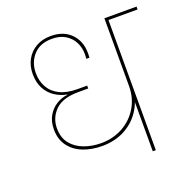

<svg xmlns="http://www.w3.org/2000/svg" viewBox="-132 -877 992 1004"><g transform="rotate(-20 364.5 -374.5)"><path d="M312 -116Q253 -116 205.5 -135Q158 -154 130.5 -191.5Q103 -229 103 -284Q103 -328 121.5 -359.5Q140 -391 169.5 -409Q199 -427 231 -430V-432Q197 -438 166.5 -457.5Q136 -477 117 -511Q98 -545 98 -594Q98 -638 117 -673Q136 -708 171 -728.5Q206 -749 254 -749Q325 -749 366 -707Q407 -665 407 -600Q407 -596 407 -589Q407 -582 406 -573H389Q390 -584 390 -590.5Q390 -597 390 -601Q390 -636 374.5 -666Q359 -696 329 -714.5Q299 -733 254 -733Q188 -733 151.5 -692.5Q115 -652 115 -593Q115 -549 134.5 -514Q154 -479 193 -459.5Q232 -440 291 -440H345V-424H291Q202 -424 161 -383Q120 -342 120 -284Q120 -232 146.5 -198.5Q173 -165 217 -148.5Q261 -132 312 -132Q378 -132 432 -161.5Q486 -191 518 -243.5Q550 -296 550 -364H565Q565 -292 532.5 -236Q500 -180 443 -148Q386 -116 312 -116ZM567 0H550V-732H567ZM729 -724H550V-740H729Z"/></g></svg>

Font: Poppins Devanagari Thin
Style: Regular
Weight: 100
Designer: Ninad Kale (Devanagari), Jonny Pinhorn (Latin)
Foundry: Indian Type Foundry
Version: 4.005